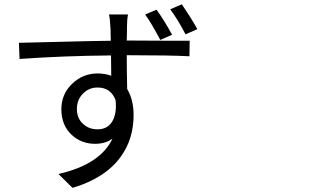

<svg xmlns="http://www.w3.org/2000/svg" viewBox="-20 -828 1540 906"><path d="M322.3 58.6 255.9 -6.8Q454.1 -52.7 510.7 -173.8Q477.5 -149.4 428.7 -149.4Q364.3 -149.4 318.4 -191.4Q269.5 -237.3 269.5 -312.5Q269.5 -383.8 320.3 -432.6Q371.1 -481.4 440.4 -481.4Q474.6 -481.4 504.9 -470.7L503.9 -566.4Q278.3 -564.5 72.3 -549.8L69.3 -626Q113.3 -627 230.5 -629.9Q417 -634.8 502.9 -635.7Q502.9 -647.5 502 -668Q502 -691.4 501 -699.2Q499 -741.2 494.1 -759.8H584Q579.1 -733.4 579.1 -699.2Q579.1 -693.4 579.1 -676.8Q578.1 -651.4 578.1 -636.7H591.8Q665 -636.7 793.9 -635.7Q857.4 -635.7 875 -635.7L874 -562.5Q783.2 -567.4 590.8 -567.4H578.1Q578.1 -498 580.1 -408.2Q610.4 -356.4 610.4 -285.2Q610.4 -172.9 550.8 -89.8Q478.5 11.7 322.3 58.6ZM440.4 -217.8Q485.4 -217.8 507.8 -252Q532.2 -289.1 525.4 -355.5Q502.9 -415 440.4 -415Q400.4 -415 373 -387.7Q342.8 -358.4 342.8 -313.5Q342.8 -269.5 372.1 -243.2Q399.4 -217.8 440.4 -217.8ZM736.3 -639.6Q696.3 -715.8 665 -759.8L718.8 -782.2Q754.9 -732.4 792 -664.1ZM855.5 -666Q818.4 -737.3 783.2 -784.2L837.9 -807.6Q887.7 -734.4 911.1 -690.4Z"/></svg>

Font: Bpmf GenYo Gothic R
Style: R
Weight: 400
Foundry: But Ko
Version: Version 1.320